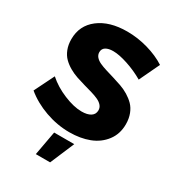

<svg xmlns="http://www.w3.org/2000/svg" viewBox="-221 -840 1089 1199"><g transform="rotate(30 323.0 -240.5)"><path d="M550.8 -490.2Q494.6 -522.9 431.4 -543.9Q368.2 -564.9 325.2 -564.9Q291 -564.9 271.5 -552.7Q252 -540.5 252 -516.1Q252 -497.1 264.6 -482.4Q277.3 -467.8 298.6 -458Q319.8 -448.2 347.7 -439.7Q375.5 -431.2 406 -422.1Q436.5 -413.1 467 -402.3Q497.6 -391.6 525.4 -374.8Q553.2 -357.9 574.5 -336.4Q595.7 -314.9 608.4 -282Q621.1 -249 621.1 -208Q621.1 -138.2 582.5 -87.6Q543.9 -37.1 481.2 -12.9Q418.5 11.2 338.9 11.2Q251.5 11.2 165.5 -19.5Q79.6 -50.3 16.1 -103L86.9 -246.1Q139.6 -199.2 212.2 -169.2Q284.7 -139.2 340.8 -139.2Q382.3 -139.2 405.8 -154.3Q429.2 -169.4 429.2 -198.2Q429.2 -217.8 416.5 -232.4Q403.8 -247.1 382.6 -256.8Q361.3 -266.6 333.5 -274.7Q305.7 -282.7 275.1 -291.3Q244.6 -299.8 214.1 -310.1Q183.6 -320.3 155.8 -336.4Q127.9 -352.5 106.7 -373.5Q85.4 -394.5 72.8 -426.5Q60.1 -458.5 60.1 -499Q60.1 -597.7 136.5 -656.2Q212.9 -714.8 339.8 -714.8Q415.5 -714.8 489.7 -693.6Q564 -672.4 620.1 -636.2ZM258.8 60.1H403.8L330.1 233.9H227.1Z"/></g></svg>

Font: Montserrat-Arabic
Style: Bold
Weight: 700
Designer: Mohamed Gaber
Foundry: Kief Type Foundry
Version: Version 5.008;PS 005.008;hotconv 1.0.88;makeotf.lib2.5.64775